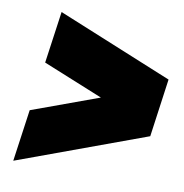

<svg xmlns="http://www.w3.org/2000/svg" viewBox="-63 -560 594 620"><g transform="rotate(10 234.0 -250.0)"><path d="M90.3 -500 468.3 -345.2 441.9 -154.8 20 0 43.9 -169.9 263.2 -250 66.4 -330.1Z"/></g></svg>

Font: Fivo Sans Black
Style: Regular
Weight: 900
Designer: Alexander Slobzheninov
Foundry: Alexander Slobzheninov
Version: 1.0